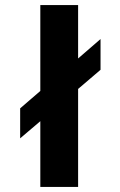

<svg xmlns="http://www.w3.org/2000/svg" viewBox="-20 -742 478 762"><path d="M290 0V-389L379 -465V-587L290 -510V-722H140V-381L60 -312V-193L140 -261V0Z"/></svg>

Font: Perun
Style: Bold
Weight: 700
Foundry: Copyright (c) Stefan Peev, Context Ltd, 2016
Version: Version 1.089